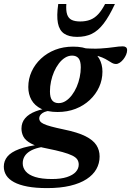

<svg xmlns="http://www.w3.org/2000/svg" viewBox="-90 -710 672 984"><path d="M504 -382Q494 -382 484.5 -387.2Q475 -392.5 463 -400.2Q451 -408 434.2 -415.2Q417.5 -422.5 393.8 -427.2Q370 -432 337 -430.5L334 -463.5Q386 -459 425.2 -461.5Q464.5 -464 492.8 -468.2Q521 -472.5 539.5 -472.5Q549.5 -472.5 555.5 -467.8Q561.5 -463 561.5 -453Q561.5 -441.5 556.2 -429.2Q551 -417 542.5 -406.2Q534 -395.5 524 -388.8Q514 -382 504 -382ZM210.5 -181.5Q229.5 -181.5 246.8 -192.5Q264 -203.5 278.2 -222.2Q292.5 -241 302.8 -264.5Q313 -288 318.5 -314Q324 -340 324 -365Q324 -397 312.8 -411Q301.5 -425 279.5 -425Q260.5 -425 243.2 -414.2Q226 -403.5 211.8 -384.8Q197.5 -366 187.2 -342.5Q177 -319 171.5 -293Q166 -267 166 -241.5Q166 -210 177.2 -195.8Q188.5 -181.5 210.5 -181.5ZM285 -471Q336.5 -471 369.5 -454.5Q402.5 -438 418.8 -409Q435 -380 435 -343Q435 -301 418 -263.8Q401 -226.5 370 -197.5Q339 -168.5 297.2 -152.2Q255.5 -136 205 -136Q154 -136 120.8 -152.5Q87.5 -169 71.2 -198Q55 -227 55 -264Q55 -306 72 -343.2Q89 -380.5 120 -409.5Q151 -438.5 192.8 -454.8Q234.5 -471 285 -471ZM151.5 254Q92.5 254 50.5 246Q8.5 238 -18.2 223.5Q-45 209 -57.8 188.8Q-70.5 168.5 -70.5 144Q-70.5 115 -52.2 92.5Q-34 70 8.5 54Q51 38 124.5 29.5L157.5 21L175 38Q137.5 40 109.5 46.8Q81.5 53.5 63 65Q44.5 76.5 35.5 92Q26.5 107.5 26.5 127Q26.5 150 41.8 168.2Q57 186.5 90.2 197Q123.5 207.5 176.5 207.5Q222.5 207.5 253 197.5Q283.5 187.5 298.5 170.8Q313.5 154 313.5 133.5Q313.5 118.5 306 107.2Q298.5 96 280 87Q261.5 78 230 69.2Q198.5 60.5 151 51Q97.5 41 69 25.5Q40.5 10 30.2 -9.5Q20 -29 20 -51Q20 -82 38.8 -104Q57.5 -126 92.8 -139.5Q128 -153 176 -157.5L185.5 -144.5Q145 -142.5 128 -130.8Q111 -119 111 -103Q111 -95 115.8 -88.2Q120.5 -81.5 133.8 -75Q147 -68.5 171.8 -61.8Q196.5 -55 237 -46.5Q308 -32 347.8 -12Q387.5 8 404 33.8Q420.5 59.5 420.5 92Q420.5 127 403.8 156.8Q387 186.5 353.5 208.2Q320 230 269.5 242Q219 254 151.5 254ZM321 -600Q349.5 -600 372 -608.5Q394.5 -617 413 -636.8Q431.5 -656.5 448.5 -689.5H499Q469.5 -626 441 -589Q412.5 -552 380.2 -536.5Q348 -521 305.5 -521Q263 -521 238.5 -537.8Q214 -554.5 206.8 -591.5Q199.5 -628.5 208.5 -689.5H250Q247.5 -656 254 -636.2Q260.5 -616.5 277 -608.2Q293.5 -600 321 -600Z"/></svg>

Font: Newsreader SemiBold
Style: Italic
Weight: 600
Italic angle: -17°
Designer: Hugues Gentile
Foundry: Production Type
Version: Version 1.003